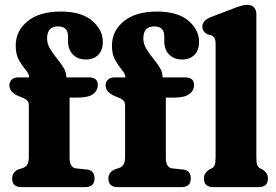

<svg xmlns="http://www.w3.org/2000/svg" viewBox="-20 -769 1136 789"><path d="M266 -121.5Q266 -80 292.5 -77L336 -72.5Q353.5 -71 361 -61Q368.5 -51 368.5 -36Q368.5 0 329.5 0H69Q30 0 30 -35Q30 -63.5 60 -74.5L72.5 -78Q84.5 -82 91.5 -92.2Q98.5 -102.5 98.5 -123V-335Q98.5 -348 92.8 -354.8Q87 -361.5 69.5 -369L56.5 -374Q18.5 -390 18.5 -418.5Q18.5 -433 28.2 -442Q38 -451 55 -451H100Q99.5 -465.5 85.8 -481.5Q72 -497.5 58.2 -521.2Q44.5 -545 44.5 -581.5Q44.5 -641.5 93 -681.5Q141.5 -721.5 230 -721.5Q314 -721.5 358.2 -684.2Q402.5 -647 402.5 -597Q402.5 -562 383.2 -543.2Q364 -524.5 334 -524.5Q299.5 -524.5 279.5 -545Q259.5 -565.5 259.5 -600.5V-620Q259.5 -660.5 218.5 -660.5Q173.5 -660.5 173.5 -611Q173.5 -589 185.5 -569Q197.5 -549 213 -530Q228.5 -511 240.5 -492Q252.5 -473 252.5 -452.5V-451H344.5Q382 -451 382 -420Q382 -397.5 363 -382.8Q344 -368 300 -368H266ZM661.5 -121.5Q661.5 -80 688 -77L731.5 -72.5Q749 -71 756.5 -61Q764 -51 764 -36Q764 0 725 0H464.5Q425.5 0 425.5 -35Q425.5 -63.5 455.5 -74.5L468 -78Q480 -82 487 -92.2Q494 -102.5 494 -123V-335Q494 -348 488.2 -354.8Q482.5 -361.5 465 -369L452 -374Q414 -390 414 -418.5Q414 -433 423.8 -442Q433.5 -451 450.5 -451H495.5Q495 -465.5 481.2 -481.5Q467.5 -497.5 453.8 -521.2Q440 -545 440 -581.5Q440 -641.5 488.5 -681.5Q537 -721.5 625.5 -721.5Q709.5 -721.5 753.8 -684.2Q798 -647 798 -597Q798 -562 778.8 -543.2Q759.5 -524.5 729.5 -524.5Q695 -524.5 675 -545Q655 -565.5 655 -600.5V-620Q655 -660.5 614 -660.5Q569 -660.5 569 -611Q569 -589 581 -569Q593 -549 608.5 -530Q624 -511 636 -492Q648 -473 648 -452.5V-451H740Q777.5 -451 777.5 -420Q777.5 -397.5 758.5 -382.8Q739.5 -368 695.5 -368H661.5ZM1033.5 -710.5V-121.5Q1033.5 -99 1037.2 -90.2Q1041 -81.5 1049 -77L1059 -72.5Q1069.5 -65.5 1075.2 -57Q1081 -48.5 1081 -35.5Q1081 0 1042 0H857Q818 0 818 -35.5Q818 -48.5 823.8 -57Q829.5 -65.5 840 -72.5L850 -77Q858 -81.5 862 -90.2Q866 -99 866 -121.5V-586Q866 -605.5 861.2 -613Q856.5 -620.5 847.5 -624.5L833.5 -627.5Q811.5 -639 811.5 -659.5Q811.5 -685 846 -698.5L935 -732.5Q957.5 -741.5 971.2 -745.2Q985 -749 998.5 -749Q1015 -749 1024.2 -738.2Q1033.5 -727.5 1033.5 -710.5Z"/></svg>

Font: Fraunces 72pt SuperSoft
Style: Bold
Weight: 700
Version: Version 1.000;[0bf87f6ff]